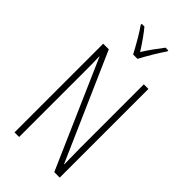

<svg xmlns="http://www.w3.org/2000/svg" viewBox="-288 -1021 1093 1093"><g transform="rotate(45 258.5 -474.5)"><path d="M241 -791H276C301 -838 336 -898 366 -941V-949H344C310 -905 286 -872 259 -829C233 -871 200 -918 174 -949H152V-941C177 -907 215 -840 241 -791ZM441 0V-714H404V-202C404 -172 405 -120 406 -72H404L122 -714H77V0H114V-526C114 -579 114 -615 112 -647H114L397 0Z"/></g></svg>

Font: Noto Sans Thai Looped ExtraCondensed ExtraLight
Style: Regular
Weight: 200
Width: 2
Designer: Sasikarn Vongin, Ben Mitchell
Foundry: The Fontpad Ltd
Version: Version 1.001